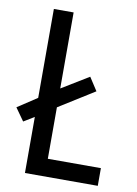

<svg xmlns="http://www.w3.org/2000/svg" viewBox="-83 -769 588 823"><g transform="rotate(10 211.0 -357.0)"><path d="M84 0H401V-77H170V-301L325 -398L288 -455L170 -383V-714H84V-327L-1 -271L38 -216L84 -244Z"/></g></svg>

Font: Noto Sans Myanmar UI Condensed
Style: Regular
Weight: 400
Width: 3
Designer: Monotype Design Team
Foundry: Monotype Imaging Inc.
Version: Version 2.103